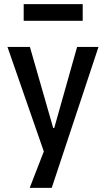

<svg xmlns="http://www.w3.org/2000/svg" viewBox="-20 -724 513 924"><path d="M123 180 209 -42V57L16 -498H124L236 -108H241L351 -498H454L229 180ZM94 -624V-704H378V-624Z"/></svg>

Font: Nunito Sans 7pt Condensed SemiBold
Style: Regular
Weight: 600
Width: 3
Designer: Vernon Adams
Foundry: Vernon Adams
Version: Version 3.101;gftools[0.9.27]